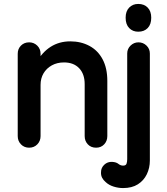

<svg xmlns="http://www.w3.org/2000/svg" viewBox="-20 -740 846 975"><path d="M128 10Q103 10 86.5 -7Q70 -24 70 -49V-467Q70 -492 86.5 -508.5Q103 -525 128 -525Q152 -525 169 -508.5Q186 -492 186 -467V-404L162 -419Q194 -475 237.5 -502.5Q281 -530 337 -530Q391 -530 434 -507Q477 -484 501 -439Q525 -394 525 -329V-49Q525 -24 509 -7Q493 10 468 10Q442 10 426 -7Q410 -24 410 -49V-313Q410 -364 382 -393.5Q354 -423 305 -423Q270 -423 243 -408Q216 -393 201 -367.5Q186 -342 186 -309V-49Q186 -24 169.5 -7Q153 10 128 10ZM605 215Q581 215 557 207.5Q533 200 517 185Q505 175 498.5 162.5Q492 150 493 134Q493 112 509.5 96.5Q526 81 549 82Q570 83 581 92Q592 101 605 101Q619 101 622.5 91.5Q626 82 626 68V-468Q626 -492 643 -508.5Q660 -525 683 -525Q707 -525 724 -508.5Q741 -492 741 -468V75Q741 113 725.5 145Q710 177 680 196Q650 215 605 215ZM682 -579Q654 -579 636 -597.5Q618 -616 618 -650Q618 -683 636 -701.5Q654 -720 682 -720Q712 -720 730 -701.5Q748 -683 748 -650Q748 -616 730 -597.5Q712 -579 682 -579Z"/></svg>

Font: National Park SemiBold
Style: Regular
Weight: 600
Designer: Andrea Herstowski, Ben Hoepner
Version: Version 1.009